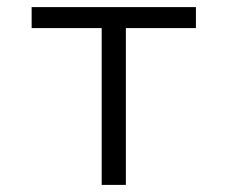

<svg xmlns="http://www.w3.org/2000/svg" viewBox="-20 -520 640 540"><path d="M266 0H334V-441H531V-500H69V-441H266Z"/></svg>

Font: LT Wave Mono Light
Style: Regular
Weight: 300
Designer: Daniel Lyons
Version: Version 2.5 (Glyphs App)